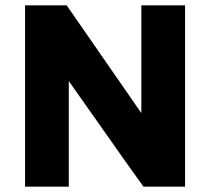

<svg xmlns="http://www.w3.org/2000/svg" viewBox="-20 -700 789 720"><path d="M674 -680V0H518Q448 -97 377.5 -198Q307 -299 238 -396V0H74V-680H230L510 -276V-680Z"/></svg>

Font: Palanquin Dark SemiBold
Style: Regular
Weight: 600
Designer: Pria Ravichandran
Version: Version 1.001